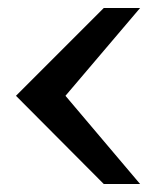

<svg xmlns="http://www.w3.org/2000/svg" viewBox="-20 -461 390 481"><path d="M240 0H331L144 -221L331 -441H240L20 -221Z"/></svg>

Font: Ruslan Display
Style: Regular
Weight: 400
Designer: Denis Masharov, Vladimir Rabdu
Foundry: Denis Masharov, Vladimir Rabdu
Version: Version 1.001